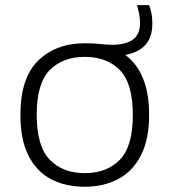

<svg xmlns="http://www.w3.org/2000/svg" viewBox="-20 -718 660 748"><path d="M310 9.5Q235 9.5 178.8 -20Q122.5 -49.5 91 -111.5Q59.5 -173.5 59.5 -270.5Q59.5 -414 128.8 -481.8Q198 -549.5 311.5 -549.5Q344.5 -549.5 370.8 -546.5Q397 -543.5 417 -543.5Q469.5 -543.5 497.5 -563.8Q525.5 -584 525.5 -627Q525.5 -647 522.2 -663.2Q519 -679.5 513.5 -698H561Q567.5 -680 570.5 -663.5Q573.5 -647 573.5 -625.5Q573.5 -523 468 -504Q561 -435 561 -270.5Q561 -175.5 529.2 -113.2Q497.5 -51 441 -20.8Q384.5 9.5 310 9.5ZM310 -43.5Q396 -43.5 446.8 -95.5Q497.5 -147.5 497.5 -270Q497.5 -393.5 446.8 -445Q396 -496.5 310 -496.5Q224.5 -496.5 173.8 -445Q123 -393.5 123 -271.5Q123 -148 173.8 -95.8Q224.5 -43.5 310 -43.5Z"/></svg>

Font: Encode Sans Exp Lt
Style: Regular
Weight: 300
Width: 7
Designer: Multiple Designers
Foundry: Impallari Type
Version: Version 3.002; ttfautohint (v1.8.3) -l 8 -r 50 -G 200 -x 14 